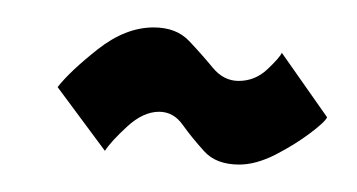

<svg xmlns="http://www.w3.org/2000/svg" viewBox="-20 -416 260 140"><path d="M154.5 -296Q137.5 -296 128.8 -305.8Q120 -315.5 113.2 -325Q106.5 -334.5 96 -334.5Q84.5 -334.5 72.8 -323.8Q61 -313 56.5 -306L22 -352.5Q31 -364 51.2 -380Q71.5 -396 92 -396Q108.5 -396 117.8 -386.2Q127 -376.5 135 -366.8Q143 -357 154 -357Q166 -357 175 -365.5Q184 -374 185.5 -377.5L218.5 -330.5Q217 -327 206 -318.8Q195 -310.5 180.8 -303.2Q166.5 -296 154.5 -296Z"/></svg>

Font: Anybody UltraCondensed Medium
Style: Italic
Weight: 500
Width: 1
Italic angle: -10°
Designer: Tyler Finck
Foundry: Etcetera Type Company
Version: Version 1.010; ttfautohint (v1.8.3) -l 8 -r 50 -G 200 -x 14 